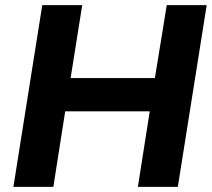

<svg xmlns="http://www.w3.org/2000/svg" viewBox="-20 -725 822 745"><path d="M32 0 144 -705H299L254 -422H581L627 -705H782L670 0H515L561 -293H233L187 0Z"/></svg>

Font: Nunito Sans 12pt ExtraLight ExtraBold
Style: Italic
Weight: 800
Italic angle: -9°
Version: Version 3.101;gftools[0.9.27]